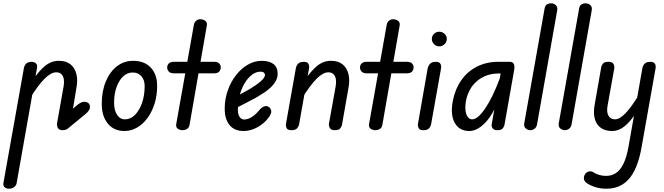

<svg xmlns="http://www.w3.org/2000/svg" viewBox="-66 -792 4037 1168"><path d="M315 0Q293 0 286 -14Q279 -28 281 -42L321 -267Q325 -289 322.5 -308Q320 -327 309 -339.5Q298 -352 276 -352Q244 -352 205 -313Q166 -274 115 -192L131 -301Q170 -360 208 -391Q246 -422 292 -422Q336 -422 362.5 -401Q389 -380 398.5 -342.5Q408 -305 399 -258L378 -131L405 -154Q430 -174 450 -173Q464 -172 473 -163.5Q482 -155 481 -140Q481 -129 473 -118Q465 -107 450 -95L353 -15Q345 -8 336.5 -4Q328 0 315 0ZM-11 356Q-29 356 -38.5 346.5Q-48 337 -45 320L80 -381Q82 -389 87 -397.5Q92 -406 102 -411Q112 -416 125 -416Q143 -416 153 -406Q163 -396 159 -378L35 323Q33 336 20 346Q7 356 -11 356Z M691 5Q627 5 590 -40Q553 -85 553 -160Q553 -237 577.5 -296Q602 -355 645 -388.5Q688 -422 744 -422Q812 -422 851 -381Q890 -340 890 -269Q890 -212 874.5 -162Q859 -112 831.5 -74.5Q804 -37 768 -16Q732 5 691 5ZM694 -66Q728 -66 755 -93Q782 -120 798 -166Q814 -212 814 -268Q814 -306 794 -328.5Q774 -351 741 -351Q709 -351 683.5 -327.5Q658 -304 643 -262Q628 -220 628 -167Q628 -122 646 -94Q664 -66 694 -66Z M1044 0Q1028 0 1015.5 -9Q1003 -18 1006 -37L1114 -644Q1118 -659 1128.5 -667Q1139 -675 1152 -675Q1169 -675 1182.5 -665.5Q1196 -656 1192 -635L1087 -32Q1084 -15 1071.5 -7.5Q1059 0 1044 0ZM991 -346Q971 -346 961 -356.5Q951 -367 951 -382Q951 -396 961 -406Q971 -416 991 -416H1237Q1258 -416 1267.5 -406Q1277 -396 1277 -382Q1277 -367 1267.5 -356.5Q1258 -346 1237 -346Z M1416 5Q1361 5 1331 -30.5Q1301 -66 1301 -131Q1301 -189 1319.5 -241.5Q1338 -294 1369.5 -334.5Q1401 -375 1441.5 -398.5Q1482 -422 1526 -422Q1572 -422 1597.5 -402.5Q1623 -383 1623 -343Q1623 -319 1610.5 -297.5Q1598 -276 1578.5 -258Q1559 -240 1535.5 -225Q1512 -210 1490 -197Q1469 -186 1440.5 -171Q1412 -156 1385.5 -142.5Q1359 -129 1341 -120L1355 -197Q1368 -203 1384.5 -212Q1401 -221 1418.5 -231Q1436 -241 1451 -249Q1492 -273 1519 -296.5Q1546 -320 1546 -336Q1546 -344 1539.5 -350Q1533 -356 1520 -356Q1483 -356 1451 -323.5Q1419 -291 1400 -238.5Q1381 -186 1381 -124Q1381 -97 1391.5 -81Q1402 -65 1419 -65Q1441 -65 1464.5 -79.5Q1488 -94 1508 -118Q1526 -140 1542 -145Q1558 -150 1571 -140Q1581 -133 1584 -117Q1587 -101 1566 -74Q1538 -38 1497.5 -16.5Q1457 5 1416 5Z M1707 0Q1684 0 1678 -12Q1672 -24 1673 -35L1734 -378Q1736 -388 1741 -396.5Q1746 -405 1756 -410.5Q1766 -416 1783 -416Q1802 -416 1809.5 -405Q1817 -394 1814 -376L1753 -33Q1752 -26 1742.5 -13Q1733 0 1707 0ZM1970 0Q1948 0 1940.5 -13.5Q1933 -27 1935 -39L1976 -267Q1980 -289 1977.5 -308Q1975 -327 1964 -339.5Q1953 -352 1931 -352Q1899 -352 1860 -313Q1821 -274 1770 -192L1786 -301Q1825 -360 1863 -391Q1901 -422 1947 -422Q1991 -422 2017.5 -401Q2044 -380 2053.5 -342.5Q2063 -305 2054 -258L2014 -30Q2012 -23 2004 -11.5Q1996 0 1970 0Z M2217 0Q2201 0 2188.5 -9Q2176 -18 2179 -37L2287 -644Q2291 -659 2301.5 -667Q2312 -675 2325 -675Q2342 -675 2355.5 -665.5Q2369 -656 2365 -635L2260 -32Q2257 -15 2244.5 -7.5Q2232 0 2217 0ZM2164 -346Q2144 -346 2134 -356.5Q2124 -367 2124 -382Q2124 -396 2134 -406Q2144 -416 2164 -416H2410Q2431 -416 2440.5 -406Q2450 -396 2450 -382Q2450 -367 2440.5 -356.5Q2431 -346 2410 -346Z M2510 0Q2487 0 2481 -12Q2475 -24 2476 -35L2536 -378Q2539 -388 2544 -396.5Q2549 -405 2559 -410.5Q2569 -416 2586 -416Q2605 -416 2612.5 -405Q2620 -394 2617 -376L2556 -33Q2555 -26 2545.5 -13Q2536 0 2510 0ZM2606 -510Q2588 -510 2574.5 -523.5Q2561 -537 2561 -555Q2561 -573 2574 -586Q2587 -599 2606 -599Q2624 -599 2638 -586.5Q2652 -574 2652 -555Q2652 -537 2638.5 -523.5Q2625 -510 2606 -510Z M2789 5Q2729 5 2701 -43.5Q2673 -92 2688 -175Q2702 -249 2739.5 -303Q2777 -357 2835 -386.5Q2893 -416 2965 -416H3016L3005 -345H2969Q2890 -345 2836 -299Q2782 -253 2768 -175Q2760 -125 2771.5 -95.5Q2783 -66 2807 -66Q2840 -66 2885 -131.5Q2930 -197 2974 -314L2963 -174Q2926 -84 2880 -39.5Q2834 5 2789 5ZM2960 0Q2938 0 2930.5 -12Q2923 -24 2925 -35L2992 -416H3035Q3054 -416 3060 -402Q3066 -388 3062 -367L3003 -33Q3002 -26 2994 -13Q2986 0 2960 0Z M3160 0Q3146 0 3133 -10Q3120 -20 3123 -41L3247 -740Q3250 -758 3261 -765Q3272 -772 3285 -772Q3303 -772 3315 -761Q3327 -750 3324 -731L3201 -35Q3198 -18 3186 -9Q3174 0 3160 0Z M3370 0Q3356 0 3343 -10Q3330 -20 3333 -41L3457 -740Q3460 -758 3471 -765Q3482 -772 3495 -772Q3513 -772 3525 -761Q3537 -750 3534 -731L3411 -35Q3408 -18 3396 -9Q3384 0 3370 0Z M3659 5Q3595 5 3566.5 -37.5Q3538 -80 3552 -158L3592 -386Q3594 -394 3602 -405Q3610 -416 3636 -416Q3659 -416 3666 -403Q3673 -390 3671 -377L3630 -149Q3623 -110 3635.5 -88Q3648 -66 3675 -66Q3704 -66 3740.5 -104.5Q3777 -143 3826 -224L3810 -115Q3769 -52 3733 -23.5Q3697 5 3659 5ZM3623 356Q3584 356 3551.5 345Q3519 334 3500 319Q3487 309 3486 294Q3485 279 3495 265Q3503 254 3517 251Q3531 248 3544 256Q3558 266 3578.5 272Q3599 278 3621 278Q3654 278 3680.5 261Q3707 244 3726.5 204.5Q3746 165 3758 97L3842 -378Q3844 -388 3849 -396.5Q3854 -405 3864 -410.5Q3874 -416 3891 -416Q3910 -416 3917.5 -405Q3925 -394 3922 -376L3837 103Q3814 234 3761.5 295Q3709 356 3623 356Z"/></svg>

Font: Edu VIC WA NT Beginner Medium
Style: Regular
Weight: 500
Designer: Tina and Corey Anderson
Foundry: Google for Education
Version: Version 1.003